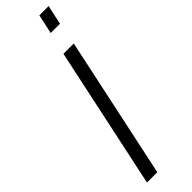

<svg xmlns="http://www.w3.org/2000/svg" viewBox="-311 -913 907 907"><g transform="rotate(-45 142.5 -459.0)"><path d="M175 -709H244L93 0H24ZM202 -821 223 -918H285L264 -821Z"/></g></svg>

Font: Raleway
Style: Italic
Weight: 400
Italic angle: -12°
Designer: Matt McInerney, Pablo Impallari, Rodrigo Fuenzalida
Foundry: Matt McInerney, Pablo Impallari, Rodrigo Fuenzalida
Version: Version 4.026